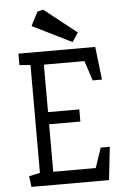

<svg xmlns="http://www.w3.org/2000/svg" viewBox="-60 -949 643 991"><g transform="rotate(-5 261.5 -453.0)"><path d="M62 0 55 -56 112 -68V-627L55 -632V-691H453L473 -520H425L391 -623H181V-377H343V-314H181V-68H401L436 -171H483L464 0ZM339 -726 135 -827 172 -899 202 -906 370 -773Z"/></g></svg>

Font: Kreon Light
Style: Regular
Weight: 300
Designer: Julia Petretta
Foundry: Julia Petretta and Eli Heuer
Version: Version 2.002